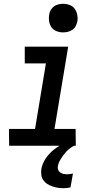

<svg xmlns="http://www.w3.org/2000/svg" viewBox="-20 -765 540 1008"><path d="M28 0 27 -88H164L221 -432H110V-520H338L266 -88H377L378 0ZM313 223Q297 223 282.5 220.5Q268 218 253.5 213Q239 208 227 200Q215 192 207 180.5Q199 169 197 153.5Q195 138 197 123Q202 94 220 67Q238 40 263 20.5Q288 1 316.5 -12.5Q345 -26 374 -32L369 0Q353 8 339.5 20Q326 32 315.5 46Q305 60 296 75Q287 90 284 107Q282 117 285 126Q288 135 296 140.5Q304 146 313.5 148Q323 150 333 150Q340 150 347.5 149Q355 148 363 146L350 219Q341 221 331.5 222Q322 223 313 223ZM311 -595Q293 -595 276.5 -601.5Q260 -608 250.5 -621.5Q241 -635 238 -652.5Q235 -670 238 -688Q240 -701 246.5 -712.5Q253 -724 263.5 -731.5Q274 -739 286.5 -742Q299 -745 312 -745Q330 -745 346.5 -738.5Q363 -732 372.5 -718.5Q382 -705 385.5 -687.5Q389 -670 386 -652Q383 -639 377 -627.5Q371 -616 360 -608.5Q349 -601 336.5 -598Q324 -595 311 -595Z"/></svg>

Font: Iosevka SS18 Semibold
Style: Italic
Weight: 600
Italic angle: -9°
Monospace: yes
Designer: Belleve Invis
Foundry: Belleve Invis
Version: Version 25.1.1; ttfautohint (v1.8.4)